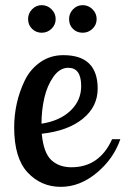

<svg xmlns="http://www.w3.org/2000/svg" viewBox="-20 -719 487 745"><path d="M35 -225Q35 -271 45 -317Q55 -363 76 -406.5Q97 -450 136 -477.5Q175 -505 226 -505Q359 -505 359 -375Q359 -305 301 -258Q243 -211 142 -200Q149 -126 179 -98Q209 -70 257 -70Q366 -70 415 -179H447Q421 -103 355.5 -48.5Q290 6 216 6Q139 6 87 -50Q35 -106 35 -225ZM89 -645Q89 -667 104.5 -683Q120 -699 142 -699Q164 -699 180 -683Q196 -667 196 -645Q196 -623 180 -607.5Q164 -592 142 -592Q120 -592 104.5 -607Q89 -622 89 -645ZM141 -239Q212 -250 253.5 -289.5Q295 -329 295 -385Q295 -456 245 -456Q212 -456 187.5 -421.5Q163 -387 152 -339Q141 -291 141 -239ZM248 -645Q248 -667 263.5 -683Q279 -699 301 -699Q323 -699 339 -683Q355 -667 355 -645Q355 -623 339 -607.5Q323 -592 301 -592Q278 -592 263 -607Q248 -622 248 -645Z"/></svg>

Font: Lobster Two
Style: Regular
Weight: 400
Designer: Pablo Impallari
Foundry: Pablo Impallari. www.impallari.com
Version: Version 1.006